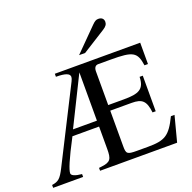

<svg xmlns="http://www.w3.org/2000/svg" viewBox="-151 -1041 1191 1192"><g transform="rotate(-20 444.5 -445.0)"><path d="M398 -299H240L398 -618ZM863 -168H839C786 -58 752 -38 640 -38H567C503 -38 497 -44 497 -94V-329H638C707 -329 731 -308 740 -229H761V-464H740C738 -383 699 -366 601 -366H497V-589C497 -611 506 -626 525 -626H609C755 -626 780 -612 793 -521H816V-662H252V-642C314 -642 342 -631 342 -609C342 -603 339 -592 333 -581L88 -97C58 -38 43 -25 0 -19V0H198V-19H197C154 -23 130 -34 130 -48C130 -71 153 -129 222 -260H398V-112C398 -46 389 -28 327 -21L310 -19V0H819ZM433 -719H473L627 -816C648 -829 657 -842 657 -858C657 -878 644 -890 622 -890C607 -890 598 -885 580 -867Z"/></g></svg>

Font: XITS Math
Style: Regular
Weight: 400
Designer: MicroPress Inc., with final additions and corrections provided by Coen Hoffman, Elsevier (retired)
Version: Version 1.302